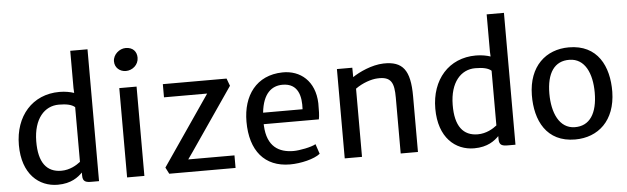

<svg xmlns="http://www.w3.org/2000/svg" viewBox="-50 -997 3887 1190"><g transform="rotate(-5 1893.5 -402.0)"><path d="M47.4 -257.8C47.4 -77.1 149.9 7.8 266.6 7.8C351.1 7.8 395.5 -28.3 421.4 -54.7V-35.2C421.4 3.9 443.4 7.8 476.6 7.8H522.9V-812.5H415.5V-580.6L417 -550.3C393.6 -558.1 362.3 -564.5 326.2 -564.5C157.7 -564.5 47.4 -438 47.4 -257.8ZM296.4 -76.7C206.1 -76.7 155.3 -138.7 156.7 -272.5C158.2 -412.1 226.6 -486.3 315.4 -486.3C362.8 -486.3 395.5 -479.5 415.5 -461.9V-121.6C392.1 -103 349.6 -76.7 296.4 -76.7Z M698.2 0H805.7V-555.7H698.2ZM748.5 -657.7C789.1 -657.7 827.6 -689 827.6 -733.9C827.6 -770.5 805.2 -799.8 758.8 -799.8C720.2 -799.8 679.7 -766.1 679.7 -723.6C679.7 -683.1 711.9 -657.7 748.5 -657.7Z M939.9 -40 960.4 0H1373V-78.1H1085.4L1114.3 -119.1L1382.8 -510.3L1365.7 -556.6H969.2V-474.6H1237.8L1210 -434.1Z M1465.3 -279.3C1465.3 -98.6 1553.7 7.8 1711.9 7.8C1778.8 7.8 1863.3 -12.2 1899.9 -42L1879.4 -103.5C1852.1 -87.4 1777.8 -73.2 1740.7 -73.2C1649.9 -73.2 1577.1 -114.3 1570.8 -245.1C1570.8 -248.5 1570.3 -251.5 1570.3 -254.9H1913.6C1918.9 -279.8 1918.9 -312.5 1918.9 -354.5C1914.6 -493.7 1824.7 -566.4 1713.9 -564.5C1550.8 -561.5 1465.3 -441.4 1465.3 -279.3ZM1572.8 -326.2C1585.4 -446.3 1641.1 -488.3 1708 -488.3C1805.7 -488.3 1823.2 -405.8 1818.4 -326.2Z M2052.2 0H2159.7V-424.3C2204.1 -456.5 2259.8 -474.6 2296.4 -476.1C2383.3 -481 2400.4 -439.9 2400.4 -347.2V0H2507.8V-346.7C2507.8 -509.8 2462.4 -567.9 2342.3 -564.9C2269.5 -563 2189.9 -525.4 2148.4 -497.1L2147.9 -555.7H2052.2Z M2638.2 -257.8C2638.2 -77.1 2740.7 7.8 2857.4 7.8C2941.9 7.8 2986.3 -28.3 3012.2 -54.7V-35.2C3012.2 3.9 3034.2 7.8 3067.4 7.8H3113.8V-812.5H3006.3V-580.6L3007.8 -550.3C2984.4 -558.1 2953.1 -564.5 2917 -564.5C2748.5 -564.5 2638.2 -438 2638.2 -257.8ZM2887.2 -76.7C2796.9 -76.7 2746.1 -138.7 2747.6 -272.5C2749 -412.1 2817.4 -486.3 2906.2 -486.3C2953.6 -486.3 2986.3 -479.5 3006.3 -461.9V-121.6C2982.9 -103 2940.4 -76.7 2887.2 -76.7Z M3485.8 7.8C3629.4 7.8 3737.3 -87.9 3740.2 -266.6C3742.2 -425.3 3674.3 -564.5 3495.6 -564.5C3352.5 -564.5 3244.1 -468.8 3241.7 -290C3239.7 -131.3 3307.6 7.8 3485.8 7.8ZM3488.8 -68.4C3394 -70.3 3350.6 -169.4 3350.6 -288.6C3350.6 -417 3399.4 -489.3 3493.2 -487.3C3588.9 -485.8 3631.3 -390.6 3631.3 -271.5C3631.3 -142.6 3583 -66.4 3488.8 -68.4Z"/></g></svg>

Font: Merriweather Sans
Style: Regular
Weight: 400
Designer: Eben Sorkin ( eben@eyebytes.com )
Foundry: Eben Sorkin
Version: Version 1.003